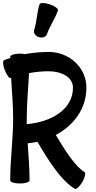

<svg xmlns="http://www.w3.org/2000/svg" viewBox="-49 -1167 619 1242"><path d="M255 -946C273 -1000 308 -1046 326 -1100C329 -1110 306 -1128 273 -1139C240 -1150 211 -1150 207 -1140C189 -1086 190 -1028 172 -974C166 -955 179 -934 202 -927C225 -919 249 -928 255 -946ZM22 -662H23C28 -575 36 -487 36 -400C36 -266 17 -134 17 0C17 11 45 20 80 20C115 20 142 11 142 0C142 -80 136 -160 130 -240C152 -242 173 -245 193 -250C263 -131 346 2 435 54C445 60 466 40 484 10C501 -20 507 -49 498 -54C439 -88 370 -196 312 -294C429 -356 510 -465 510 -600C510 -730 399 -831 267 -831C215 -831 163 -826 113 -817C103 -819 92 -820 80 -820C45 -820 17 -811 17 -800C17 -797 18 -795 18 -792C4 -788 -9 -783 -22 -778C-32 -775 -31 -745 -18 -713C-6 -681 12 -658 22 -662ZM124 -400C124 -498 134 -596 139 -694C181 -702 224 -706 267 -706C345 -706 423 -670 423 -600C423 -458 281 -377 124 -364C124 -376 124 -388 124 -400Z"/></svg>

Font: Nupuram
Style: Bold
Weight: 700
Designer: Santhosh Thottingal (santhosh.thottingal@gmail.com)
Foundry: SMC
Version: Version 1.000